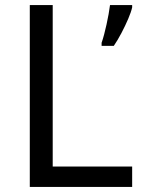

<svg xmlns="http://www.w3.org/2000/svg" viewBox="-20 -734 564 754"><path d="M97 0V-714H187V-80H499V0ZM499 -705Q495 -687 483.5 -660Q472 -633 457 -604.5Q442 -576 427 -554H379V-566Q384 -580 389 -599Q394 -618 398.5 -638.5Q403 -659 406.5 -678.5Q410 -698 412 -714H499Z"/></svg>

Font: Noto Sans Myanmar
Style: Regular
Weight: 400
Designer: Monotype Design Team
Foundry: Monotype Imaging Inc.
Version: Version 2.107